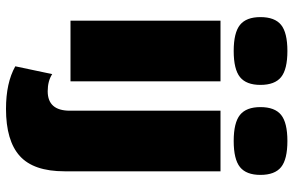

<svg xmlns="http://www.w3.org/2000/svg" viewBox="-189 -574 978 640"><g transform="rotate(90 300.0 -254.0)"><path d="M37 -633Q37 -681 63 -702Q89 -723 150 -723Q211 -723 237 -702Q263 -681 263 -633Q263 -586 237 -565Q211 -544 150 -544Q89 -544 63 -565Q37 -586 37 -633ZM337 -633Q337 -681 363 -702Q389 -723 450 -723Q511 -723 537 -702Q563 -681 563 -633Q563 -586 537 -565Q511 -544 450 -544Q389 -544 363 -565Q337 -586 337 -633ZM251 -500V0H49V-500ZM551 -500V20Q551 123 500 169Q449 215 343 215Q256 215 201 184L227 61Q250 76 284 76Q349 76 349 2V-500Z"/></g></svg>

Font: Elaine Sans ExtraBold
Style: Regular
Weight: 800
Designer: Wei Huang
Foundry: Wei Huang
Version: Version 2.001;December 24, 2019;FontCreator 12.0.0.2547 64-b